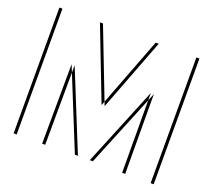

<svg xmlns="http://www.w3.org/2000/svg" viewBox="-135 -1004 1314 1184"><g transform="rotate(20 522.0 -412.5)"><path d="M560.5 -5 772.5 -523 774.5 0H961.5V-825H694.5L512.5 -349L328.5 -825H62.5V0H249.5L252.5 -523L462.5 -5ZM580.5 -5H482.5L272.5 -523L269.5 0H82.5V-825H348.5L532.5 -349L714.5 -825H981.5V0H794.5L792.5 -523Z"/></g></svg>

Font: Hussar Plate
Style: Regular
Weight: 700
Foundry: Cannot Into Space Fonts
Version: Version 0.798247